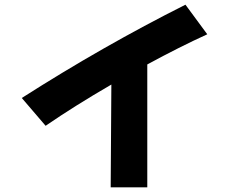

<svg xmlns="http://www.w3.org/2000/svg" viewBox="-20 -742 1040 830"><path d="M616.7 67.9H458.5L461.4 -376.5Q300.8 -283.2 177.2 -198.2L74.2 -318.4Q425.8 -543 781.7 -721.7L876 -593.8Q757.8 -540 616.7 -463.4Z"/></svg>

Font: Droid Sans
Style: Regular
Weight: 400
Foundry: Ascender Corporation
Version: Version 1.00 build 114